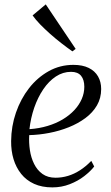

<svg xmlns="http://www.w3.org/2000/svg" viewBox="-20 -824 494 854"><path d="M399 -83.5Q383 -62.5 355 -40.8Q327 -19 290.5 -4.8Q254 9.5 213 9.5Q166.5 9.5 131.8 -6.2Q97 -22 74.2 -50.5Q51.5 -79 40.2 -116.2Q29 -153.5 29.5 -196.5Q30 -262.5 51 -323.2Q72 -384 109.2 -431.8Q146.5 -479.5 196.8 -507.5Q247 -535.5 306.5 -535.5Q347 -535.5 374.5 -522Q402 -508.5 416 -484.2Q430 -460 430 -428Q430 -387.5 411.2 -355.2Q392.5 -323 359.8 -298.8Q327 -274.5 285.8 -258Q244.5 -241.5 199.2 -232.8Q154 -224 110 -223Q108 -189.5 113 -156Q118 -122.5 131.8 -94.8Q145.5 -67 169 -50.2Q192.5 -33.5 227 -33.5Q255.5 -33.5 282.8 -41.8Q310 -50 336 -66.8Q362 -83.5 386 -108.5ZM296 -504.5Q260 -504.5 228.5 -483.8Q197 -463 172.5 -426.8Q148 -390.5 132.2 -344.8Q116.5 -299 111 -249.5Q154 -252.5 191.5 -263.8Q229 -275 259 -293Q289 -311 310.5 -334Q332 -357 343.5 -383.5Q355 -410 355 -438Q355 -469.5 340.5 -487Q326 -504.5 296 -504.5ZM302 -595.5Q278.5 -612 252.8 -632Q227 -652 202.8 -673.5Q178.5 -695 158.2 -716Q138 -737 125 -755.5L183.5 -804.5L316.5 -606.5Z"/></svg>

Font: Merriweather 96pt Light
Style: Italic
Weight: 300
Italic angle: -7.8°
Version: Version 2.101